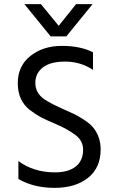

<svg xmlns="http://www.w3.org/2000/svg" viewBox="-20 -902 564 929"><path d="M301 -726H225L98 -882H178L264 -777L348 -882H428ZM467 -179Q467 -90 406 -41.5Q345 7 244 7Q143 7 69 -36V-123Q142 -68 247 -68Q310 -68 346 -96Q382 -124 382 -177Q382 -221 346 -248Q306 -278 253 -300.5Q200 -323 177.5 -335Q155 -347 124 -370Q66 -416 66 -499.5Q66 -583 127.5 -631.5Q189 -680 279 -680Q369 -680 430 -649V-564Q369 -604 296 -604Q223 -604 187 -575.5Q151 -547 151 -501Q151 -452 194 -422Q226 -401 274 -379.5Q322 -358 340 -349.5Q358 -341 386.5 -322.5Q415 -304 430 -286Q467 -241 467 -179Z"/></svg>

Font: Hind Kochi
Style: Regular
Weight: 400
Designer: Dhruvi Tolia
Foundry: Indian Type Foundry
Version: Version 0.702;PS 1.0;hotconv 1.0.81;makeotf.lib2.5.63406